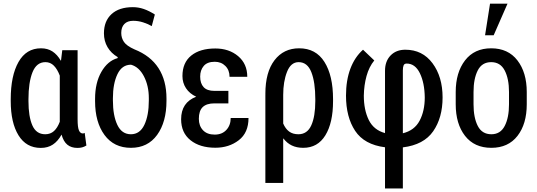

<svg xmlns="http://www.w3.org/2000/svg" viewBox="-20 -804 2958 1057"><path d="M407.2 -527.8V-147.5Q407.2 -103 414.6 -86.2Q421.9 -69.3 436 -69.3Q439 -69.3 441.4 -70.1Q443.8 -70.8 446.3 -72.3L455.6 -2.9Q443.4 4.4 432.1 7.3Q420.9 10.3 406.2 10.3Q372.6 10.3 351.1 -7.1Q329.6 -24.4 318.8 -63Q298.8 -26.4 271 -8.1Q243.2 10.3 204.6 10.3Q124.5 10.3 81.8 -59.1Q39.1 -128.4 39.1 -247.6V-257.8Q39.1 -387.2 81.8 -462.6Q124.5 -538.1 205.6 -538.1Q242.2 -538.1 268.8 -520.8Q295.4 -503.4 314.5 -470.2L315.9 -470.7L322.8 -527.8ZM136.7 -247.6Q136.7 -162.1 158.2 -113.5Q179.7 -64.9 229 -64.9Q257.8 -64.9 277.1 -82.5Q296.4 -100.1 309.1 -133.8V-147.5V-387.7Q295.9 -422.9 276.6 -442.4Q257.3 -461.9 230 -461.9Q181.2 -461.9 158.9 -406.2Q136.7 -350.6 136.7 -257.8Z M552.2 -620.6Q552.2 -688 594 -726.3Q635.7 -764.6 711.4 -764.6Q742.2 -764.6 771.7 -754.4Q801.3 -744.1 832.5 -724.1L815.4 -660.2Q795.9 -671.9 768.6 -680.7Q741.2 -689.5 713.4 -689.5Q681.6 -689.5 664.6 -671.9Q647.5 -654.3 647.5 -622.6Q647.5 -595.2 662.4 -573.2Q677.2 -551.3 720.2 -532.2Q808.6 -497.1 852.5 -429Q896.5 -360.8 896.5 -261.7V-249Q896.5 -132.3 845 -61.3Q793.5 9.8 700.7 9.8Q607.4 9.8 555.4 -60.8Q503.4 -131.3 503.4 -247.1V-259.8Q503.4 -348.1 538.1 -408.4Q572.8 -468.8 627 -483.9L628.4 -489.3Q591.8 -510.7 572 -544.4Q552.2 -578.1 552.2 -620.6ZM601.6 -251Q601.6 -168 626 -116.5Q650.4 -64.9 700.7 -64.9Q750 -64.9 774.7 -116.7Q799.3 -168.5 799.3 -251V-263.7Q799.3 -331.5 772.5 -383.5Q745.6 -435.5 701.2 -447.8Q651.4 -447.8 626.5 -395.5Q601.6 -343.3 601.6 -263.7Z M977.1 -147.5Q977.1 -193.8 998 -224.9Q1019 -255.9 1060.1 -271.5Q1023.4 -288.6 1003.9 -318.4Q984.4 -348.1 984.4 -385.3Q984.4 -459 1032.7 -498Q1081.1 -537.1 1165.5 -537.1Q1240.7 -537.1 1291 -494.9Q1341.3 -452.6 1341.3 -381.3H1243.7Q1243.7 -418 1220.7 -440.9Q1197.8 -463.9 1162.1 -463.9Q1121.1 -463.9 1101.6 -440.9Q1082 -418 1082 -382.3Q1082 -344.7 1101.1 -324.2Q1120.1 -303.7 1160.2 -303.7H1237.3V-234.9H1160.2Q1117.2 -234.9 1095.9 -214.4Q1074.7 -193.8 1074.7 -149.9Q1074.7 -111.3 1097.4 -87.2Q1120.1 -63 1162.1 -63Q1202.6 -63 1226.3 -88.9Q1250 -114.7 1250 -154.3H1348.1Q1348.1 -73.2 1294.4 -32Q1240.7 9.3 1165.5 9.3Q1080.6 9.3 1028.8 -32Q977.1 -73.2 977.1 -147.5Z M1813.5 -247.6Q1813.5 -127.9 1771.2 -59.1Q1729 9.8 1649.4 9.8Q1613.3 9.8 1586.4 -3.2Q1559.6 -16.1 1540.5 -41.5L1539.1 -41V203.1H1440.9V-285.6H1441.9L1440.9 -287.6Q1440.9 -406.7 1491.2 -472.4Q1541.5 -538.1 1627 -538.1Q1718.8 -538.1 1766.1 -463.1Q1813.5 -388.2 1813.5 -257.8ZM1715.8 -257.8Q1715.8 -351.1 1694.1 -406.5Q1672.4 -461.9 1624 -461.9Q1581.1 -461.9 1560.1 -408.4Q1539.1 -355 1539.1 -281.7V-124Q1551.3 -95.2 1571.5 -80.1Q1591.8 -64.9 1622.6 -64.9Q1671.4 -64.9 1693.6 -113.8Q1715.8 -162.6 1715.8 -247.6Z M2099.6 6.8Q1985.4 -7.8 1935.1 -83.7Q1884.8 -159.7 1884.8 -277.3Q1884.8 -361.3 1908.7 -425.3Q1932.6 -489.3 1978.5 -530.3L2040.5 -471.2Q2011.7 -436 1997.8 -385.5Q1983.9 -335 1982.9 -277.3Q1982.9 -199.2 2010 -143.8Q2037.1 -88.4 2099.6 -71.3V-414.1Q2099.6 -467.3 2130.4 -498.8Q2161.1 -530.3 2211.4 -530.3Q2305.7 -530.3 2361.1 -455.8Q2416.5 -381.3 2416.5 -267.6Q2416.5 -155.8 2364.7 -81.3Q2313 -6.8 2197.8 7.3V233.4H2099.6ZM2197.8 -70.3Q2261.7 -85.9 2290 -139.4Q2318.4 -192.9 2318.4 -267.6Q2317.4 -347.7 2291.5 -400.9Q2265.6 -454.1 2218.8 -454.1Q2206.1 -454.1 2201.9 -444.1Q2197.8 -434.1 2197.8 -417Z M2488.8 -297.4Q2488.8 -404.8 2540 -471.4Q2591.3 -538.1 2684.1 -538.1Q2777.3 -538.1 2828.6 -471.4Q2879.9 -404.8 2879.9 -297.4V-230Q2879.9 -121.6 2828.9 -55.9Q2777.8 9.8 2685.1 9.8Q2591.3 9.8 2540 -56.2Q2488.8 -122.1 2488.8 -230ZM2586.9 -230Q2586.9 -155.8 2610.4 -110.4Q2633.8 -64.9 2685.1 -64.9Q2734.9 -64.9 2758.5 -110.6Q2782.2 -156.2 2782.2 -230V-297.4Q2782.2 -370.6 2758.3 -416.3Q2734.4 -461.9 2684.1 -461.9Q2633.3 -461.9 2610.1 -416.3Q2586.9 -370.6 2586.9 -297.4ZM2677.7 -783.7H2773.9L2697.8 -609.9H2650.4Z"/></svg>

Font: Franco
Style: Regular
Weight: 400
Designer: Google
Version: Version 1.200311; 2013